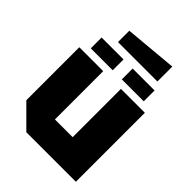

<svg xmlns="http://www.w3.org/2000/svg" viewBox="-241 -981 1102 1102"><g transform="rotate(45 310.0 -429.5)"><path d="M576 -560V0H174L44 -130V-560H238V-168H382V-560ZM95 -602V-690H273V-602ZM347 -602V-690H525V-602ZM180 -738V-830L500 -859V-738Z"/></g></svg>

Font: Tektur ExtraBold
Style: Regular
Weight: 800
Designer: Adam Jagosz
Foundry: Adam Jagosz
Version: Version 1.005;gftools[0.9.30]